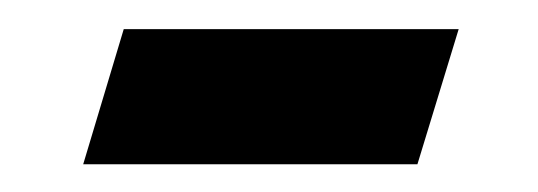

<svg xmlns="http://www.w3.org/2000/svg" viewBox="-20 -304 378 135"><path d="M67 -283.5H302.5L273.5 -188.5H38.5Z"/></svg>

Font: Newsreader 36pt ExtraBold
Style: Italic
Weight: 800
Italic angle: -17°
Designer: Hugues Gentile
Foundry: Production Type
Version: Version 1.003